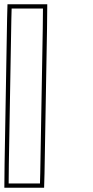

<svg xmlns="http://www.w3.org/2000/svg" viewBox="-81 -810 436 901"><path d="M-27.7 -722 -26.4 -770H120.6L119.7 -678L107.9 3L106.6 51H-40.4L-39.5 -41ZM-47.7 -722.4 -59.5 -41.3 -60.6 71H126L127.9 3.4L139.7 -677.7L140.8 -790H-45.9Z"/></svg>

Font: Nordica Plus
Style: NordicaClassicRgOpOblOl
Weight: 500
Version: Version 1.01